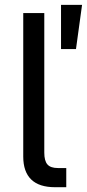

<svg xmlns="http://www.w3.org/2000/svg" viewBox="-20 -782 363 802"><path d="M77.1 -127.9V-727.5H165V-144.5Q165 -109.9 178.2 -95Q191.4 -80.1 221.7 -80.1H256.8V0H210Q143.6 0 110.4 -32.2Q77.1 -64.5 77.1 -127.9ZM234.9 -761.7H322.8L297.4 -577.1H234.9Z"/></svg>

Font: Inter RS Variable
Style: Regular
Weight: 400
Designer: Rasmus Andersson (customised by Maria Ramos and Noel Pretorius)
Foundry: rsms
Version: Version 3.001;Glyphs 3.2.3 (3260)